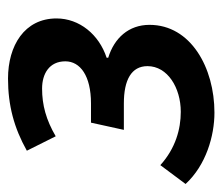

<svg xmlns="http://www.w3.org/2000/svg" viewBox="-67 -485 555 479"><g transform="rotate(-90 210.5 -245.5)"><path d="M169 12C281 12 388 -47 388 -150C388 -202 355 -238 306 -253V-257C364 -276 404 -325 404 -382C404 -462 336 -503 254 -503C187 -503 131 -488 74 -456L110 -384C151 -408 188 -418 229 -418C266 -418 297 -400 297 -360C297 -323 261 -296 192 -296H144L126 -214H192C251 -214 285 -195 285 -155C285 -105 231 -72 171 -72C128 -72 80 -85 38 -123L-9 -60C38 -9 111 12 169 12Z"/></g></svg>

Font: Source Sans Pro Semibold
Style: Italic
Weight: 600
Italic angle: -11°
Designer: Paul D. Hunt
Foundry: Adobe Systems Incorporated
Version: Version 3.006;hotconv 1.0.111;makeotfexe 2.5.65597